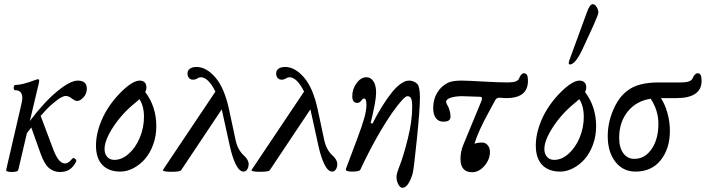

<svg xmlns="http://www.w3.org/2000/svg" viewBox="-20 -811 3382 920"><path d="M36.1 13.2Q22 13.2 15.1 10.3Q8.3 7.3 9.8 2L78.1 -293Q86.9 -327.6 86.9 -341.8Q86.9 -378.9 51.8 -378.9Q47.4 -378.9 46.1 -385.3Q44.9 -391.6 46.9 -397.7Q48.8 -403.8 53.2 -403.8Q85.4 -403.8 146 -426.8Q157.7 -431.2 162.1 -431.2Q168 -431.2 168 -424.8Q168 -423.8 166 -412.1L123 -231Q191.4 -321.8 253.9 -373.3Q316.4 -424.8 353 -424.8Q396 -424.8 396 -386.2Q396 -361.8 379.9 -344.5Q363.8 -327.1 349.1 -327.1Q340.8 -327.1 324.2 -338.9Q310.5 -351.1 293.9 -351.1Q286.6 -351.1 272.5 -343.8Q258.3 -336.4 231.4 -313.5Q204.6 -290.5 174.8 -255.9L236.8 -90.8Q261.7 -27.8 291 -27.8Q308.6 -27.8 327.1 -51.8Q330.1 -54.2 335 -53Q339.8 -51.8 343.5 -46.4Q347.2 -41 344.2 -35.2Q330.6 -9.8 312.5 1.7Q294.4 13.2 267.1 13.2Q237.8 13.2 215.3 -5.4Q192.9 -23.9 174.8 -74.2L129.9 -200.2Q126 -195.8 118.2 -185.3Q110.4 -174.8 108.9 -172.9L67.9 2Q66.4 13.2 36.1 13.2Z M556.6 11.2Q501 11.2 470.5 -20.8Q439.9 -52.7 439.9 -113.8Q439.9 -179.2 474.6 -252Q506.8 -317.4 561.3 -371.1Q615.7 -424.8 649.9 -424.8Q664.6 -424.8 673.1 -416.3Q681.6 -407.7 681.6 -392.1Q681.6 -380.4 675.8 -370.1Q729 -300.3 729 -206.1Q729 -159.2 713.9 -117.9Q698.7 -76.7 674.3 -48.8Q649.9 -21 618.9 -4.9Q587.9 11.2 556.6 11.2ZM481 -97.2Q481 -73.2 493.9 -59.1Q506.8 -44.9 527.8 -44.9Q564 -44.9 597.2 -74.5Q630.4 -104 650.1 -151.9Q669.9 -199.7 669.9 -251Q669.9 -303.2 647.9 -335.9Q638.2 -326.2 625 -315.9Q564 -266.1 522.5 -202.6Q481 -139.2 481 -97.2Z M760.3 3.9 1012.2 -372.1Q978 -440.9 941.4 -440.9Q934.1 -440.9 925.3 -435.1Q916.5 -429.2 904.3 -429.2Q892.6 -429.2 885.5 -437.5Q878.4 -445.8 878.4 -459Q878.4 -473.6 890.1 -481.9Q901.9 -490.2 921.4 -490.2Q968.3 -490.2 1011.7 -440.2Q1055.2 -390.1 1077.6 -286.1L1108.4 -142.1Q1117.7 -95.2 1146.5 -67.9Q1171.4 -45.9 1171.4 -24.9Q1171.4 -9.8 1164.6 0.7Q1157.7 11.2 1147.5 11.2Q1127 11.2 1110.1 -22.7Q1093.3 -56.6 1081.5 -109.9L1042.5 -287.1L847.7 4.9Q842.3 12.2 801.3 12.2Q760.3 12.2 760.3 3.9Z M1185.1 3.9 1437 -372.1Q1402.8 -440.9 1366.2 -440.9Q1358.9 -440.9 1350.1 -435.1Q1341.3 -429.2 1329.1 -429.2Q1317.4 -429.2 1310.3 -437.5Q1303.2 -445.8 1303.2 -459Q1303.2 -473.6 1314.9 -481.9Q1326.7 -490.2 1346.2 -490.2Q1393.1 -490.2 1436.5 -440.2Q1480 -390.1 1502.4 -286.1L1533.2 -142.1Q1542.5 -95.2 1571.3 -67.9Q1596.2 -45.9 1596.2 -24.9Q1596.2 -9.8 1589.4 0.7Q1582.5 11.2 1572.3 11.2Q1551.8 11.2 1534.9 -22.7Q1518.1 -56.6 1506.3 -109.9L1467.3 -287.1L1272.5 4.9Q1267.1 12.2 1226.1 12.2Q1185.1 12.2 1185.1 3.9Z M1908.2 88.9Q1897.5 88.9 1888.7 72.5Q1879.9 56.2 1879.9 36.1Q1879.9 20.5 1894 -14.2Q1913.1 -62 1934.1 -146.5Q1955.1 -231 1955.1 -297.9Q1955.1 -329.1 1949.7 -339.6Q1944.3 -350.1 1932.1 -350.1Q1916 -350.1 1860.8 -272.9Q1783.2 -161.1 1706.1 2.9Q1701.2 11.2 1666 11.2Q1637.2 11.2 1637.2 1Q1637.2 -2 1638.2 -3.9L1689.9 -141.1Q1716.3 -211.4 1726.1 -247.3Q1735.8 -283.2 1735.8 -308.1Q1735.8 -338.9 1725.1 -338.9Q1718.3 -338.9 1710.4 -328.4Q1702.6 -317.9 1691.9 -317.9Q1668 -317.9 1668 -350.1Q1668 -384.8 1688.7 -412.8Q1709.5 -440.9 1735.8 -440.9Q1756.3 -440.9 1769.3 -421.6Q1782.2 -402.3 1782.2 -366.2Q1782.2 -327.6 1755.9 -221.2L1765.1 -219.2Q1809.6 -308.1 1860.8 -372.1Q1905.8 -424.8 1939.9 -424.8Q1963.4 -424.8 1980 -408.2Q1992.2 -394.5 1992.2 -342.8Q1992.2 -288.6 1977.3 -142.1Q1962.4 4.4 1957 22Q1936 88.9 1908.2 88.9Z M2242.7 14.2Q2186.5 14.2 2186.5 -49.8Q2186.5 -84 2199.7 -116.2L2285.6 -324.2Q2295.4 -345.7 2281.7 -347.2Q2207 -350.1 2194.8 -350.1Q2162.1 -350.1 2139.9 -342.8Q2117.7 -335.4 2117.7 -323.2Q2117.7 -316.4 2123.5 -307.1Q2129.4 -298.8 2134 -282.7Q2138.7 -266.6 2138.7 -253.9Q2138.7 -239.7 2130.4 -233.9Q2122.1 -228 2103.5 -228Q2081.5 -228 2068.6 -245.1Q2055.7 -262.2 2055.7 -293.9Q2055.7 -335 2075 -366.9Q2094.2 -398.9 2127.4 -415Q2149.4 -424.8 2191.4 -424.8Q2218.3 -424.8 2302.7 -419.9Q2373.5 -416 2414.6 -416Q2460.9 -416 2467.8 -436Q2471.2 -446.8 2477.8 -453.4Q2484.4 -460 2489.7 -460Q2500.5 -460 2505.1 -451.9Q2509.8 -443.8 2509.8 -423.8Q2509.8 -340.8 2405.8 -340.8Q2398.9 -340.8 2388.7 -341.8Q2378.4 -342.8 2372.6 -342.8Q2359.9 -342.8 2353.5 -332L2325.7 -280.8Q2270.5 -180.7 2253.4 -122.1Q2266.6 -127.9 2290.5 -127.9Q2306.2 -127.9 2316.9 -115.2Q2327.6 -102.5 2327.6 -83Q2327.6 -46.9 2301.3 -16.4Q2274.9 14.2 2242.7 14.2Z M2710.4 -502Q2705.1 -502 2705.1 -509.8Q2705.1 -513.2 2707 -519L2792.5 -752.9Q2806.2 -791 2820.3 -791Q2830.6 -791 2838.9 -777.3Q2847.2 -763.7 2847.2 -751Q2847.2 -741.2 2821.3 -684.1L2769 -570.8Q2735.8 -502 2710.4 -502ZM2664.1 11.2Q2608.4 11.2 2577.9 -20.8Q2547.4 -52.7 2547.4 -113.8Q2547.4 -179.2 2582 -252Q2614.3 -317.4 2668.7 -371.1Q2723.1 -424.8 2757.3 -424.8Q2772 -424.8 2780.5 -416.3Q2789.1 -407.7 2789.1 -392.1Q2789.1 -380.4 2783.2 -370.1Q2836.4 -300.3 2836.4 -206.1Q2836.4 -159.2 2821.3 -117.9Q2806.2 -76.7 2781.7 -48.8Q2757.3 -21 2726.3 -4.9Q2695.3 11.2 2664.1 11.2ZM2588.4 -97.2Q2588.4 -73.2 2601.3 -59.1Q2614.3 -44.9 2635.3 -44.9Q2671.4 -44.9 2704.6 -74.5Q2737.8 -104 2757.6 -151.9Q2777.3 -199.7 2777.3 -251Q2777.3 -303.2 2755.4 -335.9Q2745.6 -326.2 2732.4 -315.9Q2671.4 -266.1 2629.9 -202.6Q2588.4 -139.2 2588.4 -97.2Z M3024.9 11.2Q2965.3 11.2 2928.7 -35.6Q2892.1 -82.5 2892.1 -158.2Q2892.1 -221.2 2917 -280.8Q2930.7 -313.5 2947.5 -336.9Q2964.4 -360.4 2989.5 -378.9Q3014.6 -397.5 3051 -406.7Q3087.4 -416 3135.7 -416H3243.7Q3291 -416 3298.8 -436Q3303.2 -446.8 3309.6 -453.4Q3315.9 -460 3321.8 -460Q3332.5 -460 3337.2 -451.7Q3341.8 -443.4 3341.8 -423.8Q3341.8 -340.8 3219.7 -340.8H3147Q3166.5 -311 3178.2 -269.3Q3189.9 -227.5 3189.9 -184.1Q3189.9 -99.1 3146.2 -43.9Q3102.5 11.2 3024.9 11.2ZM2946.8 -150.9Q2946.8 -104 2966.6 -76.9Q2986.3 -49.8 3019 -49.8Q3070.3 -49.8 3102.5 -97.2Q3134.8 -144.5 3134.8 -217.8Q3134.8 -282.7 3097.7 -337.9Q3027.3 -326.7 2987.1 -275.6Q2946.8 -224.6 2946.8 -150.9Z"/></svg>

Font: Junicode SmCond
Style: Italic
Weight: 400
Width: 4
Italic angle: -11°
Designer: Peter S. Baker
Version: Version 2.206